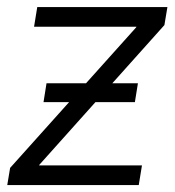

<svg xmlns="http://www.w3.org/2000/svg" viewBox="-20 -536 508 556"><path d="M1 0 9.3 -49.8 374.5 -457 375 -458.5H78.6L87.9 -515.6H464.8L456.1 -463.4L93.8 -58.6L93.3 -57.1H391.1L381.8 0ZM106 -240.2 114.7 -294.9H379.4L370.6 -240.2Z"/></svg>

Font: Inter Display Light
Style: Italic
Weight: 300
Italic angle: -9.39999°
Designer: Rasmus Andersson
Foundry: rsms
Version: Version 4.000;git-a52131595